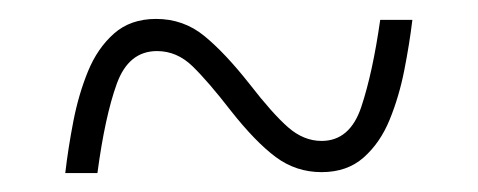

<svg xmlns="http://www.w3.org/2000/svg" viewBox="-20 -458 505 203"><path d="M49 -275Q52 -301 57.5 -329.5Q63 -358 73 -382.5Q83 -407 100.5 -422.5Q118 -438 145 -438Q174 -438 196 -420Q218 -402 244 -369Q268 -338 284.5 -323.5Q301 -309 320 -309Q350 -309 362 -345Q374 -381 382 -437H416Q413 -412 407.5 -384Q402 -356 392 -331.5Q382 -307 364.5 -291.5Q347 -276 320 -276Q293 -276 271.5 -292Q250 -308 224 -341Q200 -372 183.5 -388Q167 -404 146 -404Q116 -404 103.5 -369.5Q91 -335 83 -275Z"/></svg>

Font: Noto Serif Tamil Condensed ExtraLight
Style: Regular
Weight: 200
Width: 3
Designer: Indian Type Foundry, Tom Grace, and the Monotype Design Team
Foundry: Monotype Imaging Inc.
Version: Version 2.004; ttfautohint (v1.8.4.7-5d5b)